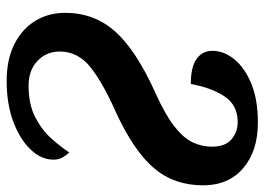

<svg xmlns="http://www.w3.org/2000/svg" viewBox="-126 -638 774 561"><g transform="rotate(90 260.5 -357.0)"><path d="M216 10Q153 10 108.5 -12.5Q64 -35 40.5 -73.5Q17 -112 17 -161Q17 -246 72 -307.5Q127 -369 252 -425Q316 -454 349.5 -480.5Q383 -507 395.5 -533.5Q408 -560 408 -590Q408 -629 386.5 -647Q365 -665 336 -665Q287 -665 261.5 -627Q236 -589 225 -528Q175 -528 151.5 -545Q128 -562 128 -591Q128 -625 153 -655.5Q178 -686 224.5 -705Q271 -724 337 -724Q421 -724 471 -681Q521 -638 521 -564Q521 -479 470.5 -420Q420 -361 307 -309Q221 -271 175.5 -234.5Q130 -198 130 -145Q130 -106 157.5 -80Q185 -54 230 -54Q285 -54 323 -74Q361 -94 385.5 -122Q410 -150 425 -173Q431 -167 438.5 -155Q446 -143 446 -127Q446 -91 416.5 -60Q387 -29 335.5 -9.5Q284 10 216 10Z"/></g></svg>

Font: Noto Serif Condensed
Style: Bold Italic
Weight: 700
Width: 3
Italic angle: -12°
Designer: Monotype Design Team
Foundry: Monotype Imaging Inc.
Version: Version 2.014